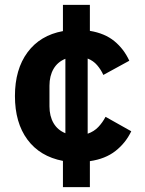

<svg xmlns="http://www.w3.org/2000/svg" viewBox="-20 -650 592 784"><path d="M237 114V7Q143 -11 92 -80Q41 -149 41 -258Q41 -367 92.5 -436.5Q144 -506 237 -523V-630H347V-524Q408 -514 447 -482Q486 -450 508 -402L402 -344Q392 -366 376.5 -384Q361 -402 338 -411V-104Q364 -113 381.5 -131.5Q399 -150 411 -173L516 -114Q493 -66 451.5 -33.5Q410 -1 347 8V114ZM182 -216Q182 -176 198.5 -147.5Q215 -119 247 -106V-410Q215 -397 198.5 -368.5Q182 -340 182 -300Z"/></svg>

Font: IBM Plex Arabic
Style: Bold
Weight: 700
Designer: Mike Abbink, Paul van der Laan, Pieter van Rosmalen, Wael Morcos, Khajak Apelian
Foundry: Bold Monday
Version: Version 1.0